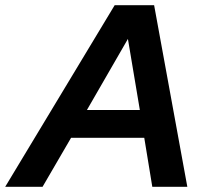

<svg xmlns="http://www.w3.org/2000/svg" viewBox="-75 -720 797 740"><path d="M-55 0 367 -700H519L647 0H512L481 -189H199L89 0ZM260 -296H464L418 -570Z"/></svg>

Font: Rosa Sans SemiBold
Style: Italic
Weight: 600
Italic angle: -12°
Designer: Pentagram / MCKL
Foundry: Pentagram / MCKL
Version: Version 1.005;September 16, 2019;FontCreator 11.5.0.2425 64-